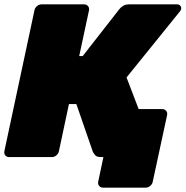

<svg xmlns="http://www.w3.org/2000/svg" viewBox="-23 -720 851 880"><path d="M449 140Q438 140 431.5 132Q425 124 427 113L451 0H444L426 -220H721Q732 -220 738.5 -212Q745 -204 743 -193L677 113Q675 124 665.5 132Q656 140 645 140ZM789 -700Q798 -700 803.5 -693.5Q809 -687 807 -678Q805 -671 801 -667L557 -365L684 -33Q686 -28 684 -22Q683 -13 675 -6.5Q667 0 658 0H440Q420 0 412.5 -9.5Q405 -19 403 -23L327 -243H293L247 -27Q245 -16 235.5 -8Q226 0 215 0H19Q8 0 1.5 -7.5Q-5 -15 -3 -27L135 -673Q137 -684 146.5 -692Q156 -700 167 -700H363Q374 -700 380.5 -692Q387 -684 385 -673L340 -463H356L524 -678Q530 -686 541 -693Q552 -700 568 -700Z"/></svg>

Font: Rubik Black
Style: Italic
Weight: 900
Italic angle: -12°
Designer: Hubert and Fischer
Foundry: Hubert and Fischer
Version: Version 2.300;gftools[0.9.30]